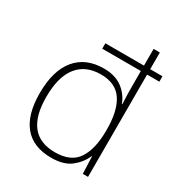

<svg xmlns="http://www.w3.org/2000/svg" viewBox="-180 -883 950 1016"><g transform="rotate(30 294.5 -375.0)"><path d="M281 10Q170 10 114 -58Q58 -126 58 -256Q58 -394 118 -466.5Q178 -539 288 -539Q358 -539 401.5 -506Q445 -473 463 -424H466Q464 -454 463.5 -484.5Q463 -515 463 -543V-625H227V-658H463V-760H501V-658H576V-625H501V0H469L465 -105H463Q443 -58 400 -24Q357 10 281 10ZM284 -25Q381 -25 421.5 -86.5Q462 -148 462 -260V-266Q462 -382 421 -443Q380 -504 290 -504Q197 -504 147.5 -441.5Q98 -379 98 -256Q98 -141 144 -83Q190 -25 284 -25Z"/></g></svg>

Font: Noto Sans Lao Looped ExtraLight
Style: Regular
Weight: 200
Designer: Mark Frömberg, Ben Mitchell
Foundry: The Fontpad Ltd
Version: Version 1.002; ttfautohint (v1.8.4.7-5d5b)